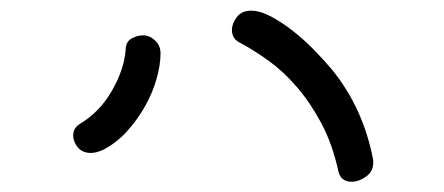

<svg xmlns="http://www.w3.org/2000/svg" viewBox="-20 -409 845 365"><path d="M437.5 -327.1Q428.7 -331.1 424.8 -337.4Q420.9 -343.8 420.9 -351.6Q420.9 -364.3 430.2 -376.5Q439.5 -388.7 457 -388.7Q474.6 -388.7 495.6 -377.4Q516.6 -366.2 537.6 -349.6Q558.6 -333 577.6 -313.5Q596.7 -293.9 611.3 -276.4Q670.9 -203.1 689.5 -104.5V-99.6Q689.5 -83 675.8 -73.2Q662.1 -63.5 648.4 -63.5Q627 -63.5 623 -85Q611.3 -136.7 590.3 -175.8Q569.3 -214.8 543.9 -244.1Q518.6 -273.4 490.7 -293.5Q462.9 -313.5 437.5 -327.1ZM218.8 -313.5Q218.8 -329.1 229.5 -335.4Q240.2 -341.8 252 -341.8Q264.6 -341.8 274.9 -332Q285.2 -322.3 285.2 -307.6Q285.2 -286.1 277.8 -259.8Q270.5 -233.4 256.3 -208Q242.2 -182.6 222.2 -160.2Q202.1 -137.7 175.8 -124Q162.1 -118.2 153.3 -118.2Q136.7 -118.2 127.9 -128.9Q119.1 -139.6 119.1 -151.4Q119.1 -165 130.9 -172.9Q168.9 -195.3 192.4 -235.8Q215.8 -276.4 218.8 -313.5Z"/></svg>

Font: Gamja Flower
Style: Regular
Weight: 400
Designer: YoonDesign Inc.
Foundry: YoonDesign Inc.
Version: Version 3.00;build 20171102